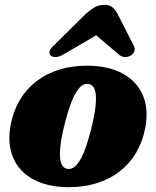

<svg xmlns="http://www.w3.org/2000/svg" viewBox="-20 -757 643 792"><path d="M338.5 -486Q426 -486 485 -454.2Q544 -422.5 569 -364.8Q594 -307 579 -228.5Q568 -171.5 541 -126.2Q514 -81 473.2 -49.5Q432.5 -18 379.8 -1.5Q327 15 264.5 15Q177 15 118 -16.8Q59 -48.5 34.2 -106.5Q9.5 -164.5 24 -242.5Q35 -299.5 62 -344.8Q89 -390 129.8 -421.5Q170.5 -453 223.2 -469.5Q276 -486 338.5 -486ZM255.5 -61Q266.5 -58.5 276.8 -62.5Q287 -66.5 297 -78Q307 -89.5 316.8 -108.5Q326.5 -127.5 336 -155.5Q345.5 -183.5 355 -220.5Q370 -279.5 374.2 -320.2Q378.5 -361 372 -383.5Q365.5 -406 347.5 -410Q336.5 -412.5 326.2 -408.5Q316 -404.5 306 -393Q296 -381.5 286.2 -362.5Q276.5 -343.5 267 -315.5Q257.5 -287.5 248 -250.5Q233 -192 228.8 -151Q224.5 -110 231.2 -87.5Q238 -65 255.5 -61ZM435 -645.5H336.5L471 -531.5Q482.5 -521.5 496.5 -521.8Q510.5 -522 521 -529Q530.5 -535.5 534.2 -546.5Q538 -557.5 530.5 -571L464.5 -700.5Q454.5 -718 442.8 -727.5Q431 -737 410 -737Q388.5 -737 371.5 -727.5Q354.5 -718 334.5 -700.5L203.5 -571Q188 -557.5 185 -546.5Q182 -535.5 187.5 -529Q194.5 -522 208.5 -521.8Q222.5 -521.5 240 -531.5Z"/></svg>

Font: Fraunces Wonky
Style: Italic
Weight: 900
Italic angle: -16°
Version: Version 1.000;[b76b70a41]